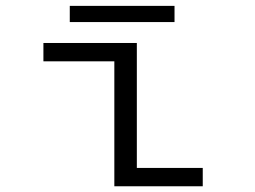

<svg xmlns="http://www.w3.org/2000/svg" viewBox="-20 -650 890 670"><path d="M223.5 -629.5H589V-573H223.5ZM457.5 -64H687.5V0H379V-436H131.5V-500H457.5Z"/></svg>

Font: League Mono Wide Light
Style: Regular
Weight: 300
Width: 8
Designer: Tyler Finck
Foundry: The League of Moveable Type / Tyler Finck
Version: Version 2.210